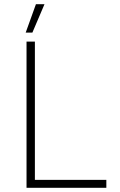

<svg xmlns="http://www.w3.org/2000/svg" viewBox="-20 -899 576 919"><path d="M193 -879H152L103 -743H135ZM107 0H489V-38H147V-700H107Z"/></svg>

Font: Fixel Display ExtraLight
Style: Regular
Weight: 200
Designer: AlfaBravo + MacPaw
Foundry: Kyrylo Tkachov, Marchela Mozhyna, Serhii Makarenko, Maria Weinstein, Zakhar Kryvoshyya
Version: Version 1.211